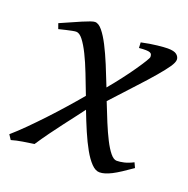

<svg xmlns="http://www.w3.org/2000/svg" viewBox="-108 -546 641 655"><g transform="rotate(20 213.0 -218.5)"><path d="M428.2 -35.2Q407.2 -20.5 391.1 -10Q375 0.5 362.1 7.1Q349.1 13.7 338.6 16.8Q328.1 20 318.8 20Q304.2 20 289.3 4.6Q274.4 -10.7 260 -36.4Q245.6 -62 231.2 -95.5Q216.8 -128.9 203.1 -165Q191.9 -149.9 177.5 -131.1Q163.1 -112.3 146.7 -90.8Q130.4 -69.3 112.8 -45.2Q95.2 -21 78.1 4.9Q60.1 7.3 37.6 11Q15.1 14.6 -2.9 20L-14.2 2.9Q8.3 -16.6 34.2 -42.5Q60.1 -68.4 86.7 -96.7Q113.3 -125 138.9 -154.1Q164.6 -183.1 186.5 -209.5Q172.4 -246.6 158.7 -281.7Q145 -316.9 131.6 -344Q118.2 -371.1 105.5 -387.5Q92.8 -403.8 81.1 -403.8Q76.7 -403.8 66.7 -401.9Q56.6 -399.9 46.4 -397.5Q36.1 -395 28.1 -393.1Q20 -391.1 20 -391.1L13.2 -410.2Q33.7 -418.9 52.5 -427.5Q71.3 -436 86.9 -442.6Q102.5 -449.2 113.5 -453.1Q124.5 -457 129.9 -457Q143.1 -457 156.7 -440.4Q170.4 -423.8 184.6 -396.2Q198.7 -368.7 213.4 -333.3Q228 -297.9 242.7 -260.3Q262.7 -284.2 281.7 -309.1Q300.8 -334 315.4 -355.2Q330.1 -376.5 339.1 -391.1Q348.1 -405.8 348.1 -409.2Q348.1 -414.1 346.7 -418Q345.2 -421.9 340.3 -423.8Q335.4 -425.8 325.9 -426Q316.4 -426.3 300.8 -424.8L299.8 -444.8Q332 -451.7 356.9 -454.3Q381.8 -457 394 -457Q417.5 -457 426.8 -449.2Q436 -441.4 436 -431.2Q436 -421.4 424.6 -404.5Q413.1 -387.7 390.9 -361.6Q368.7 -335.4 335.4 -299.6Q302.2 -263.7 259.3 -216.8Q272.9 -181.6 286.4 -149.2Q299.8 -116.7 312.5 -91.8Q325.2 -66.9 337.4 -52Q349.6 -37.1 360.8 -37.1Q372.1 -37.1 387 -40.5Q401.9 -43.9 419.9 -53.2L428.2 -35.2Z"/></g></svg>

Font: GentiumAlt
Style: Italic
Weight: 400
Italic angle: -7°
Designer: J. Victor Gaultney
Version: Version 1.02; 2005; OFL release